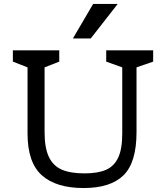

<svg xmlns="http://www.w3.org/2000/svg" viewBox="-20 -934 833 969"><path d="M438 -740H348L450 -914H574ZM753 -623 669 -594V-267Q669 -114 603.5 -49.5Q538 15 402 15Q263 15 191 -49.5Q119 -114 119 -260V-594L45 -623V-680H279V-623L205 -594V-267Q205 -188 226.5 -142.5Q248 -97 291.5 -78Q335 -59 406 -59Q473 -59 514 -76.5Q555 -94 576 -137.5Q597 -181 597 -260V-594L516 -623V-680H753Z"/></svg>

Font: Rhodium Libre
Style: Regular
Weight: 400
Designer: James Puckett
Foundry: Dunwich Type Founders
Version: Version 1.001; ttfautohint (v1.3)